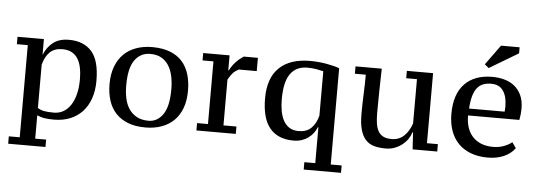

<svg xmlns="http://www.w3.org/2000/svg" viewBox="-56 -923 3633 1297"><g transform="rotate(5 1760.0 -275.0)"><path d="M287 200H34V150H108V-475H34V-525H213V-420H214Q236 -473 276.5 -504Q317 -535 383 -535Q482 -535 536.5 -474Q591 -413 591 -274Q591 -208 572.5 -155Q554 -102 519.5 -65Q485 -28 436.5 -8.5Q388 11 328 11Q308 11 292.5 10Q277 9 264 7Q251 5 238.5 1Q226 -3 213 -8V150H287ZM344 -468Q290 -468 258.5 -437.5Q227 -407 213 -351V-58Q233 -45 257.5 -40.5Q282 -36 323 -36Q360 -36 389 -53.5Q418 -71 438 -102.5Q458 -134 468.5 -177.5Q479 -221 479 -274Q479 -317 472 -352.5Q465 -388 449.5 -413.5Q434 -439 408 -453.5Q382 -468 344 -468Z M681 -262Q681 -328 700 -379Q719 -430 753.5 -464.5Q788 -499 837.5 -517Q887 -535 947 -535Q1017 -535 1067.5 -515.5Q1118 -496 1150 -460.5Q1182 -425 1197.5 -374.5Q1213 -324 1213 -262Q1213 -196 1194.5 -145.5Q1176 -95 1141.5 -60.5Q1107 -26 1057.5 -8Q1008 10 947 10Q879 10 829 -9.5Q779 -29 746 -64.5Q713 -100 697 -150Q681 -200 681 -262ZM794 -262Q794 -214 803 -173Q812 -132 832.5 -102Q853 -72 885.5 -54.5Q918 -37 965 -37Q1024 -37 1062 -91Q1100 -145 1100 -262Q1100 -310 1091 -351.5Q1082 -393 1062.5 -423.5Q1043 -454 1012.5 -471Q982 -488 938 -488Q872 -488 833 -434Q794 -380 794 -262Z M1542 -435Q1519 -423 1504 -407Q1489 -391 1472 -361V-50H1560V0H1293V-50H1367V-475H1293V-525H1472V-424H1476Q1493 -457 1516 -481.5Q1539 -506 1568 -525H1664V-435Z M2108 -93Q2100 -72 2086 -53.5Q2072 -35 2052.5 -20.5Q2033 -6 2008 2.5Q1983 11 1952 11Q1846 11 1791 -55Q1736 -121 1736 -258Q1736 -395 1809 -465Q1882 -535 2019 -535Q2049 -535 2079 -532Q2109 -529 2135.5 -524Q2162 -519 2183.5 -513.5Q2205 -508 2217 -502V150H2291V200H2038V150H2112V-93ZM1981 -56Q2035 -56 2066.5 -87Q2098 -118 2112 -172V-473Q2092 -478 2064.5 -483Q2037 -488 2002 -488Q1928 -488 1888.5 -433.5Q1849 -379 1849 -261Q1849 -217 1856 -179.5Q1863 -142 1878.5 -114.5Q1894 -87 1919 -71.5Q1944 -56 1981 -56Z M2394 -208Q2394 -274 2397 -343Q2400 -412 2400 -475H2326V-525H2504Q2502 -447 2500.5 -375.5Q2499 -304 2499 -227Q2499 -186 2503.5 -154.5Q2508 -123 2520.5 -101Q2533 -79 2555 -68Q2577 -57 2611 -57Q2661 -57 2695 -89Q2729 -121 2747 -175V-475H2674V-525H2852V-50H2926V0H2759L2752 -114H2747Q2742 -93 2727.5 -71Q2713 -49 2691 -31Q2669 -13 2640 -1.5Q2611 10 2577 10Q2532 10 2498 0.5Q2464 -9 2441 -34Q2418 -59 2406 -101Q2394 -143 2394 -208Z M3453 -69Q3427 -32 3379.5 -10.5Q3332 11 3269 11Q3203 11 3152.5 -8.5Q3102 -28 3068 -63.5Q3034 -99 3016.5 -149.5Q2999 -200 2999 -262Q2999 -396 3066 -465.5Q3133 -535 3254 -535Q3294 -535 3332.5 -525Q3371 -515 3401 -492Q3431 -469 3449.5 -431Q3468 -393 3468 -337Q3468 -320 3466 -301Q3464 -282 3460 -261H3112Q3112 -217 3123.5 -181Q3135 -145 3158.5 -119Q3182 -93 3217 -78.5Q3252 -64 3300 -64Q3339 -64 3372.5 -77Q3406 -90 3426 -107ZM3250 -488Q3219 -488 3195.5 -479Q3172 -470 3155 -449Q3138 -428 3128 -393.5Q3118 -359 3115 -308H3356Q3357 -317 3357.5 -326.5Q3358 -336 3358 -344Q3358 -410 3331.5 -449Q3305 -488 3250 -488ZM3293 -750H3419V-709L3223 -592L3195 -615Z"/></g></svg>

Font: PT Serif Caption
Style: Regular
Weight: 400
Designer: A.Korolkova, O.Umpeleva, V.Yefimov
Foundry: ParaType Ltd
Version: Version 1.000W OFL